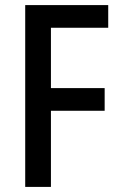

<svg xmlns="http://www.w3.org/2000/svg" viewBox="-20 -734 475 754"><path d="M180 0V-299H391V-388H180V-625H405V-714H79V0Z"/></svg>

Font: Noto Sans Kannada Condensed Medium
Style: Regular
Weight: 500
Width: 3
Designer: Jelle Bosma - Monotype Design Team
Foundry: Monotype Imaging Inc.
Version: Version 2.005